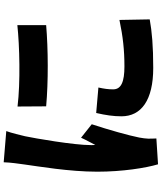

<svg xmlns="http://www.w3.org/2000/svg" viewBox="62 -890 876 1040"><g transform="rotate(-90 500.0 -370.0)"><path d="M443 -713 444 -558C578 -546 753 -547 884 -558V-714C772 -702 574 -697 443 -713ZM546 -275 408 -287C396 -235 390 -193 390 -150C390 -43 477 22 652 22C770 22 849 15 915 3L912 -161C821 -142 749 -134 660 -134C578 -134 536 -151 536 -195C536 -221 539 -243 546 -275ZM310 -774 141 -788C140 -750 133 -705 129 -675C119 -601 90 -434 90 -281C90 -145 110 -19 130 48L270 39C269 23 269 5 269 -6C269 -15 272 -39 275 -54C286 -110 317 -220 347 -311L274 -369C261 -340 249 -320 235 -292C234 -296 234 -312 234 -315C234 -408 271 -620 282 -672C286 -690 301 -751 310 -774Z"/></g></svg>

Font: Noto Sans CJK TC Black
Style: Regular
Weight: 900
Designer: Ryoko NISHIZUKA 西塚涼子 (kana, bopomofo & ideographs); Paul D. Hunt (Latin, Greek & Cyrillic); Sandoll Communications 산돌커뮤니
Foundry: Adobe
Version: Version 2.004;hotconv 1.0.118;makeotfexe 2.5.65603